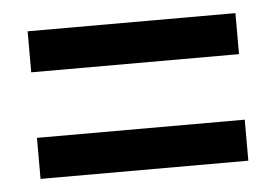

<svg xmlns="http://www.w3.org/2000/svg" viewBox="-33 -523 516 359"><g transform="rotate(-5 225.0 -343.5)"><path d="M30 -405V-482H420V-405ZM30 -205V-282H420V-205Z"/></g></svg>

Font: Protest Strike
Style: Regular
Weight: 400
Designer: Octavio Pardo
Foundry: Ashler Design
Version: Version 2.005; ttfautohint (v1.8.4.7-5d5b)